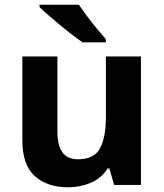

<svg xmlns="http://www.w3.org/2000/svg" viewBox="-20 -786 697 816"><path d="M579 -546V0H465L445 -70H437Q411 -28 365.5 -9Q320 10 269 10Q181 10 128 -37.5Q75 -85 75 -190V-546H224V-227Q224 -169 245 -139Q266 -109 312 -109Q380 -109 405 -155.5Q430 -202 430 -289V-546ZM315 -766Q330 -744 350.5 -716.5Q371 -689 392.5 -663.5Q414 -638 430 -619V-606H331Q312 -619 286.5 -638.5Q261 -658 234.5 -680Q208 -702 185 -722Q162 -742 148 -756V-766Z"/></svg>

Font: Noto Sans Telugu
Style: Bold
Weight: 700
Designer: Jelle Bosma - Monotype Design Team
Foundry: Monotype Imaging Inc.
Version: Version 2.005; ttfautohint (v1.8.4.7-5d5b)